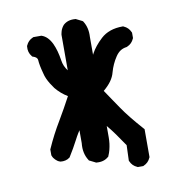

<svg xmlns="http://www.w3.org/2000/svg" viewBox="-67 -554 635 679"><g transform="rotate(-10 250.0 -215.0)"><path d="M372.1 61.5Q355 54.2 347.7 37.1L346.7 35.2V32.7L348.6 -20.5Q332.5 -44.4 318.4 -64.2Q304.2 -84 291 -99.6V-59.1Q291 -47.4 289.6 -36.1Q288.1 -24.9 285.4 -14.4Q282.7 -3.9 278.3 5.9L277.8 7.8L275.9 9.3Q259.3 23.9 233.4 21.5H231.4L230 20.5L210.4 10.7L208 9.8L206.5 7.3Q189.5 -19 193.4 -55.2V-101.6Q189.9 -96.2 187 -91.3Q184.1 -86.4 181.2 -81.5Q178.2 -76.7 175.8 -71.3Q160.6 -42 143.1 -14.2L142.1 -12.7L140.6 -11.7Q134.3 -6.8 126 -4.9Q117.7 -2.9 108.4 -3.9L106.9 -4.4L105.5 -4.9Q101.1 -6.3 97.4 -9Q93.8 -11.7 90.8 -14.6Q87.9 -17.6 85.2 -21.2Q82.5 -24.9 81.1 -29.3L80.1 -31.2V-33.2V-50.8V-52.7L81.1 -54.7Q102.5 -103 129.4 -147.5Q152.8 -187 174.3 -227.5Q150.4 -241.7 131.8 -264.2Q125 -273.4 119.1 -283Q113.3 -292.5 108.9 -302.2Q104.5 -312 102.1 -322.8Q93.8 -353 92.8 -371.1Q92.3 -381.3 77.1 -386.2L74.2 -387.2L72.8 -389.2Q60.1 -404.3 62.5 -425.8V-427.2L63.5 -428.7Q70.8 -445.8 87.9 -453.1L89.8 -454.1H91.8H117.2H118.7L120.1 -453.6Q141.6 -446.3 155.3 -418.5Q167.5 -392.6 172.9 -356Q175.8 -335 189.5 -317.4V-444.3V-444.8V-445.3Q189.9 -447.8 190.4 -450Q190.9 -452.1 191.4 -454.3Q191.9 -456.5 192.6 -458.7Q193.4 -460.9 194.1 -462.9Q194.8 -464.8 196 -466.8Q197.3 -468.8 198.2 -470.7Q199.2 -472.7 200.7 -474.4Q202.1 -476.1 203.6 -478L204.1 -478.5L204.6 -479Q221.2 -493.7 247.1 -491.2H249L250.5 -490.2L270 -480.5L272.5 -479L273.9 -477.1Q289.1 -453.1 287.1 -420.4V-356Q288.6 -358.9 289.6 -360.8Q295.9 -372.6 305.7 -384.8Q315.4 -397 329.1 -409.7Q358.4 -436.5 407.2 -436.5H409.2L411.1 -435.5Q428.2 -428.2 435.5 -411.1L436.5 -409.2V-407.2V-391.6V-389.6L435.5 -387.7Q428.2 -370.6 411.1 -363.3L409.7 -362.8L408.7 -362.3Q396 -360.8 386.2 -354.5Q376.5 -348.1 368.7 -336.4Q352.1 -311.5 344.2 -282.7Q340.3 -267.1 329.8 -252.4Q319.3 -237.8 302.2 -223.6Q314 -206.1 325.4 -189.2Q336.9 -172.4 348.1 -155.8Q372.1 -120.1 418.5 -67.9L420.9 -65.4V-61.5V33.2V35.2L419.9 37.1Q412.6 54.2 395.5 61.5L393.6 62.5H391.6H376H374Z"/></g></svg>

Font: NaikaiFont
Style: Bold
Weight: 700
Version: Version 1.89